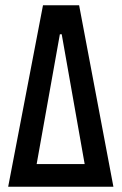

<svg xmlns="http://www.w3.org/2000/svg" viewBox="-20 -708 462 728"><path d="M11 0 143 -688H280L410 0ZM119 -86H301L214 -578H207Z"/></svg>

Font: Saira ExtraCondensed SemiBold
Style: Regular
Weight: 600
Width: 2
Designer: Hector Gatti with collaboration of the Omnibus-Type team
Foundry: Omnibus-Type
Version: Version 1.101